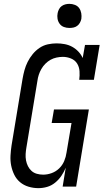

<svg xmlns="http://www.w3.org/2000/svg" viewBox="-20 -968 540 996"><path d="M179 8Q153 8 128 0.5Q103 -7 84 -23Q65 -39 54 -61.5Q43 -84 38 -109Q33 -134 34.5 -161Q36 -188 40 -214L97 -559Q101 -582 107 -604Q113 -626 123.5 -647Q134 -668 149.5 -687Q165 -706 185 -719.5Q205 -733 228 -738Q251 -743 273 -743Q295 -743 316 -739Q337 -735 355 -725Q373 -715 387 -700Q401 -685 409 -667L421 -735H497L467 -554H391Q394 -576 392.5 -598.5Q391 -621 380 -638.5Q369 -656 348.5 -664.5Q328 -673 306 -673Q290 -673 273.5 -669.5Q257 -666 242.5 -658Q228 -650 215.5 -637.5Q203 -625 194.5 -610Q186 -595 181 -579.5Q176 -564 174 -548L117 -203Q114 -186 113 -169Q112 -152 115 -136Q118 -120 125 -106Q132 -92 143.5 -81.5Q155 -71 171 -66.5Q187 -62 204 -62Q226 -62 248 -70Q270 -78 287 -94.5Q304 -111 313 -132.5Q322 -154 325 -176L351 -330H248L260 -400H441L375 0H305L321 -98Q312 -76 298.5 -56Q285 -36 266 -20.5Q247 -5 224.5 1.5Q202 8 179 8ZM340 -823Q325 -823 311.5 -828Q298 -833 289.5 -844.5Q281 -856 278.5 -870.5Q276 -885 279 -900Q281 -910 286 -920Q291 -930 300 -936.5Q309 -943 319.5 -945.5Q330 -948 340 -948Q355 -948 369 -942.5Q383 -937 391 -925.5Q399 -914 401.5 -899.5Q404 -885 402 -870Q400 -860 394.5 -850Q389 -840 380 -833.5Q371 -827 360.5 -825Q350 -823 340 -823Z"/></svg>

Font: Iosevka Curly Slab Oblique
Style: Regular
Weight: 400
Italic angle: -9°
Monospace: yes
Designer: Belleve Invis
Foundry: Belleve Invis
Version: Version 11.1.0; ttfautohint (v1.8.3)